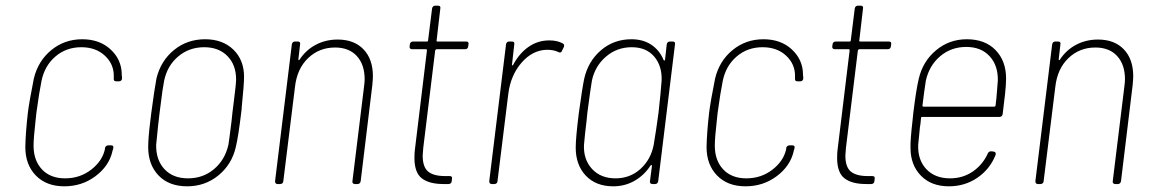

<svg xmlns="http://www.w3.org/2000/svg" viewBox="-20 -647 4055 675"><path d="M69 -130Q70 -181 78 -251Q83 -291 99 -371Q114 -433 160.5 -471Q207 -509 269 -509Q330 -509 368.5 -473.5Q407 -438 408 -387V-383Q409 -379 409 -371Q409 -367 406 -364Q403 -361 398 -361H390Q380 -361 380 -368V-378Q381 -421 349 -451Q317 -481 266 -481Q213 -481 175 -448.5Q137 -416 126 -363Q118 -324 108 -251L105 -223Q98 -162 98 -135Q98 -83 127.5 -51.5Q157 -20 209 -20Q261 -20 300.5 -50.5Q340 -81 349 -123V-127Q352 -136 361 -136H371Q381 -136 378 -125L376 -118Q375 -117 375 -114Q363 -63 315.5 -27.5Q268 8 206 8Q143 8 106 -30Q69 -68 69 -130Z M501 -130Q501 -162 508 -218L512 -251Q523 -334 530 -371Q545 -433 591.5 -471Q638 -509 701 -509Q763 -509 800.5 -472.5Q838 -436 838 -377Q838 -350 830 -272Q830 -265 828 -251Q818 -167 809 -130Q795 -69 748 -30.5Q701 8 638 8Q574 8 537.5 -30Q501 -68 501 -130ZM783 -138Q785 -149 794 -221L797 -250L802 -290Q810 -352 810 -368Q810 -419 779.5 -450Q749 -481 698 -481Q645 -481 606.5 -448.5Q568 -416 557 -363Q551 -332 545 -281L541 -250L536 -207Q530 -149 529 -138Q528 -85 558 -52.5Q588 -20 641 -20Q694 -20 732.5 -52.5Q771 -85 783 -138Z M1291 -379Q1291 -370 1289 -348L1248 -10Q1246 0 1237 0H1227Q1223 0 1220.5 -3Q1218 -6 1219 -10L1260 -344Q1262 -360 1262 -368Q1262 -420 1234.5 -450Q1207 -480 1158 -480Q1102 -480 1063 -442.5Q1024 -405 1017 -341L976 -10Q976 -6 973 -3Q970 0 965 0H956Q947 0 947 -10L1006 -491Q1008 -501 1017 -501H1027Q1037 -501 1035 -491L1029 -439Q1029 -433 1033 -437Q1055 -471 1090 -489.5Q1125 -508 1167 -508Q1225 -508 1258 -473.5Q1291 -439 1291 -379Z M1616 -474H1515Q1512 -474 1510 -470L1468 -127Q1466 -107 1466 -100Q1466 -60 1485 -44Q1504 -28 1545 -28H1561Q1571 -28 1569 -18L1568 -10Q1568 -6 1565 -3Q1562 0 1557 0H1539Q1489 0 1463 -20Q1437 -40 1437 -92Q1437 -112 1439 -124L1481 -470Q1481 -474 1478 -474H1428Q1424 -474 1421.5 -477Q1419 -480 1420 -484L1421 -491Q1421 -495 1424 -498Q1427 -501 1432 -501H1481Q1485 -501 1485 -505L1499 -617Q1501 -627 1510 -627H1520Q1530 -627 1528 -617L1515 -505Q1514 -504 1515 -502.5Q1516 -501 1518 -501H1619Q1629 -501 1627 -491L1626 -484Q1626 -480 1623 -477Q1620 -474 1616 -474Z M1959 -494Q1962 -493 1963 -489Q1964 -485 1962 -481L1956 -469Q1953 -459 1943 -464Q1927 -472 1903 -472Q1852 -471 1813.5 -426.5Q1775 -382 1767 -317L1729 -10Q1729 -6 1726 -3Q1723 0 1718 0H1709Q1700 0 1700 -10L1759 -491Q1761 -501 1770 -501H1780Q1790 -501 1788 -491L1780 -420Q1779 -417 1780.5 -417Q1782 -417 1784 -419Q1806 -460 1838.5 -482.5Q1871 -505 1911 -505Q1940 -505 1959 -494Z M2335 -501H2345Q2355 -501 2353 -491L2294 -10Q2292 0 2283 0H2274Q2269 0 2266.5 -3Q2264 -6 2265 -10L2272 -64Q2272 -67 2270.5 -67Q2269 -67 2267 -65Q2245 -31 2211 -11.5Q2177 8 2136 8Q2075 8 2039.5 -29.5Q2004 -67 2004 -128Q2004 -162 2015 -250Q2027 -338 2034 -371Q2048 -432 2093 -470.5Q2138 -509 2200 -509Q2241 -509 2270 -489.5Q2299 -470 2313 -436Q2314 -434 2315.5 -434Q2317 -434 2318 -437L2324 -491Q2326 -501 2335 -501ZM2295 -250Q2303 -321 2306 -364Q2308 -415 2280 -448Q2252 -481 2201 -481Q2149 -481 2110.5 -448Q2072 -415 2061 -364Q2056 -335 2045 -251L2042 -221Q2036 -173 2033 -137Q2031 -86 2061.5 -53Q2092 -20 2144 -20Q2195 -20 2231.5 -53Q2268 -86 2278 -137Q2287 -190 2295 -250Z M2464 -130Q2465 -181 2473 -251Q2478 -291 2494 -371Q2509 -433 2555.5 -471Q2602 -509 2664 -509Q2725 -509 2763.5 -473.5Q2802 -438 2803 -387V-383Q2804 -379 2804 -371Q2804 -367 2801 -364Q2798 -361 2793 -361H2785Q2775 -361 2775 -368V-378Q2776 -421 2744 -451Q2712 -481 2661 -481Q2608 -481 2570 -448.5Q2532 -416 2521 -363Q2513 -324 2503 -251L2500 -223Q2493 -162 2493 -135Q2493 -83 2522.5 -51.5Q2552 -20 2604 -20Q2656 -20 2695.5 -50.5Q2735 -81 2744 -123V-127Q2747 -136 2756 -136H2766Q2776 -136 2773 -125L2771 -118Q2770 -117 2770 -114Q2758 -63 2710.5 -27.5Q2663 8 2601 8Q2538 8 2501 -30Q2464 -68 2464 -130Z M3102 -474H3001Q2998 -474 2996 -470L2954 -127Q2952 -107 2952 -100Q2952 -60 2971 -44Q2990 -28 3031 -28H3047Q3057 -28 3055 -18L3054 -10Q3054 -6 3051 -3Q3048 0 3043 0H3025Q2975 0 2949 -20Q2923 -40 2923 -92Q2923 -112 2925 -124L2967 -470Q2967 -474 2964 -474H2914Q2910 -474 2907.5 -477Q2905 -480 2906 -484L2907 -491Q2907 -495 2910 -498Q2913 -501 2918 -501H2967Q2971 -501 2971 -505L2985 -617Q2987 -627 2996 -627H3006Q3016 -627 3014 -617L3001 -505Q3000 -504 3001 -502.5Q3002 -501 3004 -501H3105Q3115 -501 3113 -491L3112 -484Q3112 -480 3109 -477Q3106 -474 3102 -474Z M3453 -108Q3457 -116 3466 -115L3474 -114Q3483 -112 3480 -102Q3460 -52 3416 -22Q3372 8 3316 8Q3254 8 3217.5 -29.5Q3181 -67 3181 -127Q3180 -153 3188 -222L3191 -251Q3201 -333 3210 -370Q3224 -431 3270.5 -470Q3317 -509 3379 -509Q3443 -509 3480 -471Q3517 -433 3517 -371Q3517 -350 3513.5 -317.5Q3510 -285 3505 -246Q3503 -236 3494 -236H3222Q3218 -236 3218 -232Q3216 -208 3214 -199Q3213 -183 3211 -167.5Q3209 -152 3208 -138Q3206 -85 3236.5 -52.5Q3267 -20 3320 -20Q3365 -20 3400 -44Q3435 -68 3453 -108ZM3235 -364 3229 -323 3223 -276Q3223 -272 3227 -272H3475Q3479 -272 3480 -276L3483 -302L3488 -364Q3489 -417 3459 -449.5Q3429 -482 3377 -482Q3324 -482 3285.5 -449.5Q3247 -417 3235 -364Z M3964 -379Q3964 -370 3962 -348L3921 -10Q3919 0 3910 0H3900Q3896 0 3893.5 -3Q3891 -6 3892 -10L3933 -344Q3935 -360 3935 -368Q3935 -420 3907.5 -450Q3880 -480 3831 -480Q3775 -480 3736 -442.5Q3697 -405 3690 -341L3649 -10Q3649 -6 3646 -3Q3643 0 3638 0H3629Q3620 0 3620 -10L3679 -491Q3681 -501 3690 -501H3700Q3710 -501 3708 -491L3702 -439Q3702 -433 3706 -437Q3728 -471 3763 -489.5Q3798 -508 3840 -508Q3898 -508 3931 -473.5Q3964 -439 3964 -379Z"/></svg>

Font: Barlow Semi Condensed Thin
Style: Italic
Weight: 250
Width: 4
Italic angle: -7°
Designer: Jeremy Tribby
Foundry: Tribby Type
Version: Version 1.408